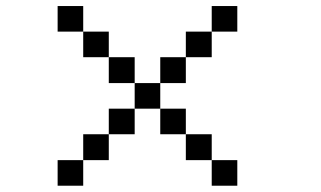

<svg xmlns="http://www.w3.org/2000/svg" viewBox="-20 -712 1040 623"><path d="M167 -609.4V-692.4H250V-609.4ZM167 -109.4V-192.4H250V-109.4ZM667 -192.4H583V-276.4H500V-359.4H417V-442.4H333V-526.4H250V-609.4H333V-526.4H417V-442.4H500V-359.4H583V-276.4H667ZM667 -192.4H750V-109.4H667ZM667 -609.4V-526.4H583V-442.4H500V-526.4H583V-609.4ZM667 -609.4V-692.4H750V-609.4ZM417 -359.4V-276.4H333V-192.4H250V-276.4H333V-359.4Z"/></svg>

Font: KH Dot kagurazaka 12
Style: Regular
Weight: 400
Designer: Original version for X68000 by Keitarou Hiraki (http://hp.vector.co.jp/authors/VA000874/) / TrueType conversion by Homem
Version: Version 1.00.20150527